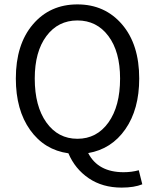

<svg xmlns="http://www.w3.org/2000/svg" viewBox="-20 -688 704 873"><path d="M526 -331Q526 -453 473 -524Q420 -595 332 -595Q244 -595 191 -524Q138 -453 138 -331Q138 -205 191 -131Q244 -57 332 -57Q420 -57 473 -131Q526 -205 526 -331ZM533 165Q446 165 383.5 122.5Q321 80 291 9Q182 -6 117 -97Q52 -188 52 -331Q52 -486 129.5 -577Q207 -668 332 -668Q457 -668 535 -577Q613 -486 613 -331Q613 -191 550 -100.5Q487 -10 381 8Q426 95 542 95Q579 95 611 86L627 150Q590 165 533 165Z"/></svg>

Font: Toshiba Sans
Style: Regular
Weight: 400
Designer: Paul D. Hunt
Foundry: Toshiba Corporation
Version: Version 2.020;PS 2.0;hotconv 1.0.86;makeotf.lib2.5.63406